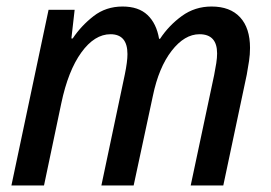

<svg xmlns="http://www.w3.org/2000/svg" viewBox="-20 -569 831 589"><path d="M15 0 129 -539H209L199 -451H203Q229 -490 267 -519.5Q305 -549 356 -549Q405 -549 432.5 -523Q460 -497 468 -450H471Q498 -491 538 -520Q578 -549 629 -549Q686 -549 716.5 -516Q747 -483 747 -422Q747 -402 744 -382Q741 -362 737 -340L665 0H565L637 -339Q641 -359 643.5 -375.5Q646 -392 646 -405Q646 -464 592 -464Q546 -464 506.5 -413Q467 -362 449 -275L390 0H291L363 -341Q371 -380 371 -403Q371 -464 319 -464Q270 -464 229.5 -408Q189 -352 168 -252L115 0Z"/></svg>

Font: Noto Sans SemiCondensed Medium
Style: Italic
Weight: 500
Width: 4
Italic angle: -12°
Designer: Monotype Design Team
Foundry: Monotype Imaging Inc.
Version: Version 2.013; ttfautohint (v1.8.4.7-5d5b)